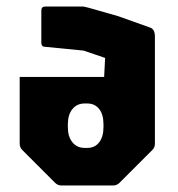

<svg xmlns="http://www.w3.org/2000/svg" viewBox="-20 -570 546 590"><path d="M232.5 -550Q237.5 -550 242.8 -548.5Q248 -547 253 -546L342.5 -520.5L442 -485Q456 -480 456 -457.5V-128.5Q456 -116.5 447.5 -108.5L347.5 -8.5Q339 0 327.5 0H169Q157.5 0 149 -8.5L49 -108.5Q40.5 -116.5 40.5 -128.5V-333.5H300L303 -392L237 -414.5L115 -426.5Q107 -428 107 -439V-537.5Q107 -550 119.5 -550ZM248 -252H240Q216.5 -252 202.5 -234.8Q188.5 -217.5 188.5 -188V-179.5Q188.5 -150 202.5 -132.8Q216.5 -115.5 240 -115.5H248.5Q271.5 -115.5 284.8 -132.8Q298 -150 298 -179.5V-188Q298 -218 284.8 -235Q271.5 -252 248 -252Z"/></svg>

Font: Jaro 24pt
Style: Regular
Weight: 400
Designer: Agyei Archer, Celine Hurka, Mirko Velimirović
Version: Version 1.000